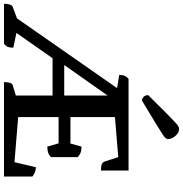

<svg xmlns="http://www.w3.org/2000/svg" viewBox="-4 -944 941 988"><g transform="rotate(90 467.0 -450.5)"><path d="M-7 0Q-7 -39 9 -45L68 -67L427 -582L359 -593Q359 -608 363 -619Q367 -630 379 -641H851V-499Q829 -499 818.5 -503.5Q808 -508 805 -517L782 -588L576 -571V-342H712L728 -399Q744 -399 757 -395Q770 -391 782 -379V-242Q770 -230 756.5 -226.5Q743 -223 728 -223L711 -281H576V-73L808 -54L834 -164Q861 -164 882 -146V0H396Q396 -40 412 -45L465 -61V-250H273L143 -64L219 -48Q219 -33 215.5 -22Q212 -11 199 0ZM308 -310H465V-533ZM491 -710Q481 -710 472 -718.5Q463 -727 463 -742Q520 -800 552.5 -832Q585 -864 601 -879Q617 -894 624 -897.5Q631 -901 638 -901Q656 -901 672.5 -882.5Q689 -864 689 -844Q689 -838 684.5 -832Q680 -826 661.5 -814Q643 -802 603 -777.5Q563 -753 491 -710Z"/></g></svg>

Font: Petrona SemiBold
Style: Regular
Weight: 600
Designer: Ringo R. Seeber
Foundry: Ringo R. Seeber
Version: Version 2.001; ttfautohint (v1.8.3)